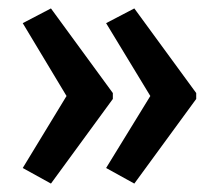

<svg xmlns="http://www.w3.org/2000/svg" viewBox="-20 -495 518 456"><path d="M446 -260 299 -59 232 -96 337 -267 232 -440 299 -475 446 -274ZM248 -260 101 -59 34 -96 138 -267 34 -440 101 -475 248 -274Z"/></svg>

Font: Noto Sans Lao Looped UI ExCd Med
Style: Regular
Weight: 500
Width: 2
Designer: Mark Frömberg, Ben Mitchell
Foundry: The Fontpad Ltd
Version: Version 1.001